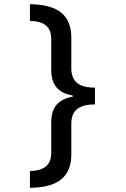

<svg xmlns="http://www.w3.org/2000/svg" viewBox="-20 -737 603 918"><path d="M123 -717V-637C191 -635 225 -611 225 -549V-403C225 -333 256 -293 328 -280V-275C257 -262 225 -223 225 -152V-7C225 56 187 79 123 81V161C256 160 321 109 321 1V-145C321 -212 360 -237 434 -238V-318C358 -318 321 -346 321 -411V-556C321 -667 255 -715 123 -717Z"/></svg>

Font: Noto Sans Mono SemiCondensed Medium
Style: Regular
Weight: 500
Width: 4
Designer: Monotype Design Team
Foundry: Monotype Imaging Inc.
Version: Version 2.014